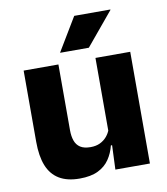

<svg xmlns="http://www.w3.org/2000/svg" viewBox="-79 -754 725 832"><g transform="rotate(-10 283.0 -338.0)"><path d="M46.5 -491.5H199.5V-202.5Q199.5 -175.5 206.5 -155.8Q213.5 -136 230 -125.2Q246.5 -114.5 275 -114.5Q299 -114.5 316.8 -123Q334.5 -131.5 346.8 -146Q359 -160.5 365 -178L388.5 -106.5H362.5Q354.5 -73.5 336.2 -46.5Q318 -19.5 286.2 -4Q254.5 11.5 205 11.5Q150.5 11.5 115.2 -9.8Q80 -31 63.2 -73Q46.5 -115 46.5 -178ZM362.5 -491.5H515.5V0H363.5L368.5 -123L362.5 -137ZM216 -541.5 303.5 -687H462.5V-685L342 -540H216Z"/></g></svg>

Font: Anek Kannada Medium
Style: Bold
Weight: 700
Version: Version 1.003